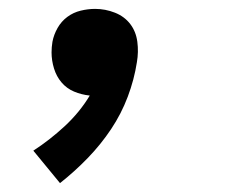

<svg xmlns="http://www.w3.org/2000/svg" viewBox="-20 -207 540 432"><path d="M115 205 55 132Q92 108 125.5 77Q159 46 182 8Q163 6 146.5 -1Q130 -8 118.5 -21.5Q107 -35 101.5 -53Q96 -71 96 -89Q96 -95 96.5 -101Q97 -107 98 -113Q101 -129 109.5 -144Q118 -159 131.5 -169Q145 -179 161.5 -183Q178 -187 194 -187Q217 -187 238.5 -178.5Q260 -170 273 -153Q286 -136 289 -113Q292 -90 288 -67Q282 -28 267.5 10.5Q253 49 230 83.5Q207 118 177.5 148.5Q148 179 115 205Z"/></svg>

Font: Iosevka Slab Oblique
Style: Bold
Weight: 700
Italic angle: -9°
Monospace: yes
Designer: Belleve Invis
Foundry: Belleve Invis
Version: Version 11.1.1; ttfautohint (v1.8.3)